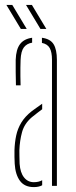

<svg xmlns="http://www.w3.org/2000/svg" viewBox="-20 -758 310 783"><path d="M40 -90Q39.5 -105 39 -118Q38.5 -131 39 -145Q40 -177 46 -205.2Q52 -233.5 67 -258.2Q82 -283 110 -305Q120 -312 130.5 -319.8Q141 -327.5 152 -335V-312.5Q143 -306 132.8 -298Q122.5 -290 110 -280Q79.5 -254 70 -219.5Q60.5 -185 59 -145Q59 -137 59.2 -121.5Q59.5 -106 60 -90Q62.5 -54 78 -34.5Q93.5 -15 118 -15Q138 -15 152 -23V-2.5Q138.5 5 118 5Q80 5 61.2 -20.8Q42.5 -46.5 40 -90ZM45 -410Q44.5 -437 44 -464.8Q43.5 -492.5 44 -514Q45.5 -557 61.8 -578.2Q78 -599.5 111 -604V-584Q89.5 -580.5 77.5 -565Q65.5 -549.5 64 -514Q63.5 -499.5 63.2 -482.2Q63 -465 63.2 -446.5Q63.5 -428 64 -410ZM192 0V-514Q192 -545.5 182.8 -562Q173.5 -578.5 151 -583V-604Q185 -599.5 198.5 -577.8Q212 -556 212 -514V0ZM65 -640 6 -738H30L89 -640ZM145 -640 86 -738H110L169 -640Z"/></svg>

Font: Big Shoulders Stencil Display SC Thin
Style: Regular
Weight: 100
Designer: Patric King
Foundry: XO Type Co
Version: Version 2.001